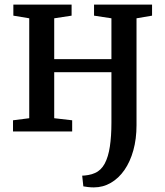

<svg xmlns="http://www.w3.org/2000/svg" viewBox="-20 -571 716 834"><path d="M387.5 243Q375.5 243 362.2 241.5Q349 240 342 238.5L337 192Q347.5 192 363.5 189.2Q379.5 186.5 392.5 180.5Q419 169 434.8 139.8Q450.5 110.5 457.2 65.5Q464 20.5 464 -38V-257.5H215.5V-57.5L293.5 -48.5V0H36.5V-48.5L107 -57.5V-491.5L38 -503V-551H291V-503L215.5 -491.5V-314H464V-491.5L388.5 -503V-551H640.5V-503L573 -491.5V-27.5Q573 32.5 559.2 82Q545.5 131.5 520.5 167.5Q495.5 203.5 461.5 223.2Q427.5 243 387.5 243Z"/></svg>

Font: Merriweather 28pt Medium
Style: Regular
Weight: 500
Version: Version 2.100